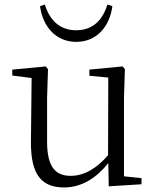

<svg xmlns="http://www.w3.org/2000/svg" viewBox="-20 -810 688 844"><path d="M156 -783C167 -697 223 -626 315 -626C408 -626 463 -697 474 -783L452 -790C432 -724 390 -677 315 -677C241 -677 198 -723 177 -790ZM458 9 602 0V-27L525 -35V-379L529 -506L519 -518L373 -504V-477L456 -469L455 -128C407 -71 350 -37 291 -37C224 -37 187 -76 187 -187V-379L191 -506L181 -518L34 -504V-478L119 -467L116 -185C115 -37 167 14 262 14C340 14 405 -29 456 -93Z"/></svg>

Font: Noto Serif KR Light
Style: Regular
Weight: 300
Designer: Ryoko NISHIZUKA 西塚涼子 (kana & ideographs); Frank Grießhammer (Latin, Greek & Cyrillic); Wenlong ZHANG 张文龙 (bopomofo); San
Foundry: Adobe
Version: Version 2.001;hotconv 1.1.0;makeotfexe 2.6.0